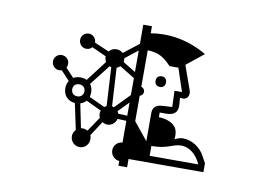

<svg xmlns="http://www.w3.org/2000/svg" viewBox="-76 -871 1352 960"><g transform="rotate(10 600.0 -391.0)"><path d="M346 -370C346 -351 333 -339 315 -339C296 -339 284 -351 284 -370C284 -388 296 -400 315 -400C333 -400 346 -388 346 -370ZM336 -307C348 -311 358 -317 365 -326L443 -289C441 -284 440 -279 440 -274C440 -266 442 -259 445 -253L395 -179C387 -183 379 -186 370 -186C367 -186 364 -185 361 -185ZM380 -370C380 -386 376 -400 367 -411L448 -515C451 -514 454 -513 457 -512L468 -317C464 -315 461 -313 457 -310L377 -347C379 -354 380 -362 380 -370ZM484 -514C490 -516 496 -520 501 -525L578 -478V-392L505 -317C502 -319 498 -320 495 -320ZM578 -287 532 -289C531 -293 528 -297 526 -301L578 -354ZM871 -187C907 -187 946 -163 970 -109H723V-159C808 -159 825 -187 871 -187ZM514 -568 578 -618V-509L514 -548C514 -555 514 -561 514 -568ZM622 -396C632 -399 640 -408 640 -419C640 -430 632 -439 622 -442V-627C684 -625 709 -603 743 -568H788L827 -451H789L792 -369L740 -366C707 -364 694 -346 694 -322V-178L622 -267ZM983 -155C960 -198 915 -224 872 -224C859 -224 844 -219 831 -212C833 -226 833 -248 826 -263C811 -296 766 -307 735 -307V-331H769C802 -331 828 -344 825 -385L822 -421L834 -420C860 -418 872 -442 863 -467L820 -588L907 -658C845 -694 772 -719 689 -719C667 -719 644 -717 622 -713V-749H578V-652L501 -592C492 -600 481 -605 468 -605C452 -605 439 -598 430 -587L356 -619C356 -641 339 -658 318 -658C297 -658 280 -641 280 -620C280 -598 297 -581 318 -581C330 -581 340 -586 347 -594L420 -561C420 -549 423 -540 427 -533L347 -428C338 -433 327 -435 315 -435C301 -435 289 -432 279 -426L237 -471C240 -477 242 -484 242 -491C242 -512 225 -529 203 -529C182 -529 165 -512 165 -491C165 -469 182 -452 203 -452C208 -452 212 -453 216 -454L260 -407C253 -397 249 -384 249 -370C249 -332 273 -307 309 -304L337 -172C328 -163 323 -152 323 -139C323 -112 344 -91 370 -91C396 -91 417 -112 417 -139C417 -146 416 -153 413 -159L462 -234C469 -229 478 -226 487 -226C510 -226 528 -242 533 -263L578 -261V-151C553 -149 534 -129 534 -104C534 -80 553 -59 578 -57V-33H622V-75H1002V-120ZM714 -457C730 -457 740 -467 740 -484C740 -501 730 -511 714 -511C697 -511 687 -501 687 -484C687 -467 697 -457 714 -457Z"/></g></svg>

Font: CryptoKit_GRILLE 1.4
Style: Regular
Weight: 400
Monospace: yes
Designer: Oceane Juvin
Foundry: http://www.head-geneve.ch
Version: Version 1.004